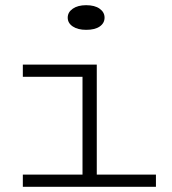

<svg xmlns="http://www.w3.org/2000/svg" viewBox="-20 -720 662 740"><path d="M241 -652Q241 -673 260.5 -686.5Q280 -700 312 -700Q345 -700 364 -686.5Q383 -673 383 -652Q383 -631 364.5 -618Q346 -605 312 -605Q280 -605 260.5 -618Q241 -631 241 -652ZM581 -47V0H68V-47H298V-424H68V-471H353V-47Z"/></svg>

Font: BioRhyme Expanded Light
Style: Regular
Weight: 300
Width: 7
Designer: Aoife Mooney
Foundry: Aoife Mooney Type
Version: Version 1.001